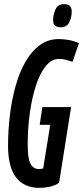

<svg xmlns="http://www.w3.org/2000/svg" viewBox="-20 -899 402 929"><path d="M171 10Q97 10 58 -40Q19 -90 19 -194Q19 -268 28 -342.5Q37 -417 55.5 -483Q74 -549 103 -600Q132 -651 172.5 -680.5Q213 -710 264 -710Q290 -710 315.5 -705Q341 -700 362 -690L331 -600Q317 -604 301 -609Q285 -614 266 -614Q230 -614 202 -580Q174 -546 154.5 -487Q135 -428 124.5 -353.5Q114 -279 114 -199Q114 -132 127.5 -106.5Q141 -81 169 -81Q174 -81 180 -82Q186 -83 189 -84L223 -295H172L185 -381H324L266 -15Q247 -1 220.5 4.5Q194 10 171 10ZM273 -767Q257 -767 247 -774.5Q237 -782 237 -802Q237 -828 248.5 -853.5Q260 -879 290 -879Q307 -879 317 -871Q327 -863 327 -842Q327 -817 315.5 -792Q304 -767 273 -767Z"/></svg>

Font: Georama Extra Condensed SemiBold
Style: Italic
Weight: 600
Width: 2
Italic angle: -9°
Designer: Jean-Baptiste Levee
Foundry: Production Type
Version: Version 1.000